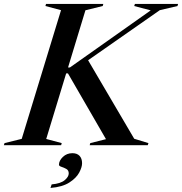

<svg xmlns="http://www.w3.org/2000/svg" viewBox="-62 -735 922 972"><path d="M617.5 -32.5 689.5 -10.5 686 0H392L395 -10.5L474.5 -30.5L282 -363.5H273L172 -31.5L250.5 -10.5L247.5 0H-42.5L-39 -10.5L48 -32L247 -683.5L168 -704.5L171 -715H461L458 -704.5L370.5 -683L282.5 -393.5H292L701 -682.5L617.5 -704.5L621 -715H839.5L836.5 -704.5L747 -683.5L384 -430ZM236.5 99Q236.5 78.5 256.2 59.5Q276 40.5 304.5 40.5Q328 40.5 340.8 54Q353.5 67.5 353.5 91.5Q353.5 111.5 338.8 139Q324 166.5 289 189Q254 211.5 193.5 216.5L199.5 198.5Q245 194.5 265.5 177.2Q286 160 286 143Q286 127 273.8 120.2Q261.5 113.5 249 109.5Q236.5 105.5 236.5 99Z"/></svg>

Font: Newsreader 72pt Medium
Style: Italic
Weight: 500
Italic angle: -17°
Designer: Hugues Gentile
Foundry: Production Type
Version: Version 1.003; ttfautohint (v1.8.3)